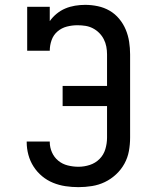

<svg xmlns="http://www.w3.org/2000/svg" viewBox="-20 -763 640 791"><path d="M303 8Q276 8 249.5 4Q223 0 198.5 -10Q174 -20 153.5 -37Q133 -54 118.5 -76.5Q104 -99 97 -125Q90 -151 90 -177Q90 -178 90 -178.5Q90 -179 90 -180H185Q185 -179 185 -179Q185 -179 185 -178Q185 -156 194 -135.5Q203 -115 220 -101Q237 -87 259 -81.5Q281 -76 303 -76Q327 -76 350 -83.5Q373 -91 390 -108Q407 -125 414 -148.5Q421 -172 421 -196V-326H238V-409H421V-539Q421 -555 418 -571Q415 -587 407.5 -601.5Q400 -616 388.5 -627.5Q377 -639 362.5 -646.5Q348 -654 332 -656.5Q316 -659 299 -659Q277 -659 255.5 -653.5Q234 -648 217 -633.5Q200 -619 192.5 -597.5Q185 -576 185 -554H92V-735H185V-676Q197 -693 213.5 -706.5Q230 -720 249 -728Q268 -736 289 -739.5Q310 -743 331 -743Q357 -743 383 -737.5Q409 -732 431.5 -719Q454 -706 471 -685.5Q488 -665 498 -641Q508 -617 512 -591Q516 -565 516 -539V-196Q516 -168 511 -140.5Q506 -113 492.5 -88.5Q479 -64 458 -44.5Q437 -25 412 -13Q387 -1 359 3.5Q331 8 303 8Z"/></svg>

Font: Iosevka Curly Slab MdEx
Style: Regular
Weight: 500
Width: 7
Monospace: yes
Designer: Belleve Invis
Foundry: Belleve Invis
Version: Version 11.1.0; ttfautohint (v1.8.3)